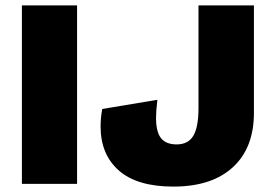

<svg xmlns="http://www.w3.org/2000/svg" viewBox="-20 -680 1006 710"><path d="M265 0H61V-660H265ZM919 -263Q919 -133 841 -61.5Q763 10 621 10Q487 10 419.5 -49.5Q352 -109 352 -212Q352 -244 358 -277L562 -311Q557 -269 557 -245Q557 -192 575.5 -169Q594 -146 633 -146Q676 -146 695 -178Q714 -210 714 -281V-660H919Z"/></svg>

Font: Work Sans ExtraBold
Style: Regular
Weight: 800
Designer: Wei Huang
Foundry: Wei Huang
Version: Version 1.500